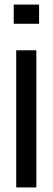

<svg xmlns="http://www.w3.org/2000/svg" viewBox="-20 -820 231 840"><path d="M40 -716V-800H151V-716ZM51 0V-600H139V0Z"/></svg>

Font: Big Shoulders Text Medium
Style: Regular
Weight: 500
Designer: Patric King
Foundry: XO Type Co
Version: Version 1.000; ttfautohint (v1.8.2)